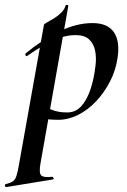

<svg xmlns="http://www.w3.org/2000/svg" viewBox="-92 -487 517 782"><path d="M-67 275Q-70 276 -71.5 270Q-73 264 -69 263Q-49 258 -39.5 251.5Q-30 245 -25 229.5Q-20 214 -15 185L87 -386Q87 -389 99 -395.5Q111 -402 127.5 -412Q144 -422 157.5 -435.5Q171 -449 175 -464Q177 -468 182 -467Q187 -466 186 -462L73 178Q66 217 75.5 227Q85 237 120 233Q124 233 126 238Q128 243 123 244ZM145 1Q120 1 95.5 -2Q71 -5 57 -8L67 -70Q88 -54 115 -41.5Q142 -29 182 -29Q216 -29 239 -54.5Q262 -80 276.5 -123Q291 -166 297 -220Q301 -252 295.5 -280Q290 -308 271.5 -326Q253 -344 216 -344Q172 -344 125 -322.5Q78 -301 20 -260Q16 -256 12.5 -261Q9 -266 13 -270Q77 -323 147.5 -358Q218 -393 285 -393Q345 -393 371 -357Q397 -321 387 -253Q380 -202 356.5 -156Q333 -110 299.5 -74.5Q266 -39 226 -19Q186 1 145 1Z"/></svg>

Font: Cormorant
Style: Bold Italic
Weight: 700
Italic angle: -10°
Designer: Christian Thalmann (Catharsis Fonts)
Foundry: Catharsis Fonts
Version: Version 4.000